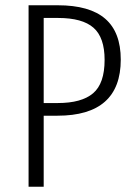

<svg xmlns="http://www.w3.org/2000/svg" viewBox="-20 -705 506 725"><path d="M198.2 -685.1Q318.4 -685.1 377.2 -634.3Q436 -583.5 436 -480Q436 -268.1 196.8 -268.1H145V0H87.9V-685.1ZM198.2 -315.9Q288.1 -315.9 331.5 -352.8Q375 -389.6 375 -479Q375 -563.5 333 -600.3Q291 -637.2 199.2 -637.2H145V-315.9Z"/></svg>

Font: Fira Sans Compressed Light
Style: Regular
Weight: 300
Width: 1
Designer: Carrois Corporate & Edenspiekermann AG
Foundry: Carrois Corporate GbR & Edenspiekermann AG
Version: Version 4.203;PS 004.203;hotconv 1.0.88;makeotf.lib2.5.64775